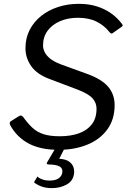

<svg xmlns="http://www.w3.org/2000/svg" viewBox="-20 -772 681 1002"><path d="M548.4 -607.8Q525.3 -637.6 485.5 -658.4Q445.6 -679.2 386.1 -679.2Q334.2 -679.2 293 -661.3Q251.9 -643.4 228.2 -611.3Q204.6 -579.2 204.6 -535.3Q204.6 -518.1 213 -500.4Q221.4 -482.6 241.5 -466.3Q261.7 -450 296.5 -436.6L435.4 -386.1Q510.8 -358.9 544.5 -319.2Q578.2 -279.5 578.2 -223.5Q578.2 -148.1 539.5 -95.7Q500.9 -43.3 434.6 -16.7Q368.3 10 285.5 10Q192.4 10 130.2 -22.7Q68 -55.4 33 -119.4Q30.2 -126.1 30.8 -131.3Q31.4 -136.6 38.9 -140.9L76.8 -164.6Q85 -170.4 91.1 -168.6Q97.3 -166.7 102.4 -159.6Q125.4 -127.4 149.3 -105.2Q173.2 -83 206.6 -71.9Q240 -60.9 292.4 -60.9Q348 -60.9 391 -75.9Q433.9 -91 458.9 -122.9Q483.8 -154.8 483.8 -204.7Q483.8 -235.6 462.7 -259.1Q441.6 -282.6 385.1 -304.4L241 -358.8Q172.2 -384 142.6 -427.2Q112.9 -470.4 112.9 -519.7Q112.9 -573.2 134.7 -615.8Q156.5 -658.3 194.9 -688.8Q233.2 -719.3 283.6 -735.7Q333.9 -752 391.2 -752Q443.4 -752 484.9 -738.9Q526.5 -725.8 558.7 -703.2Q591 -680.6 614.4 -649.9Q620 -643.5 620.2 -639.8Q620.5 -636 615.4 -632.5L565.7 -597.6Q562.3 -595.8 558.4 -598.2Q554.5 -600.5 548.4 -607.8ZM366.1 135.7Q361.1 172.7 327.5 191.2Q293.9 209.8 250.4 209.8Q224.6 209.8 203.3 203.4Q182.1 197 165.6 185.3Q162.2 185 160.2 182.3Q158.1 179.7 158.7 176.8L174.4 151Q175.7 148.2 177.3 150.2Q179 152.1 180.7 154.4Q191.4 161.1 205.1 165.8Q218.8 170.4 238.7 170.4Q268.5 170.4 285.5 159.1Q302.5 147.7 305.3 127.3Q308 106.8 291.3 96.9Q274.5 87 233.5 86.3Q227.9 86.3 225.5 83.6Q223.1 80.9 224.2 78L273 -5H320.5L290.4 54.1Q288.9 55.9 288.7 56.3Q288.5 56.6 289.8 56.6Q322.8 58.8 340 70.9Q357.2 83 363.2 100.2Q369.1 117.3 366.1 135.7Z"/></svg>

Font: Libre Franklin Thin
Style: Italic
Weight: 100
Italic angle: -8°
Designer: Pablo Impallari, Rodrigo Fuenzalida, Nhung Nguyen
Foundry: Impallari Type
Version: Version 3.000